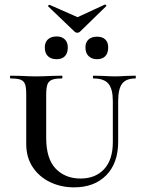

<svg xmlns="http://www.w3.org/2000/svg" viewBox="-20 -794 612 827"><path d="M383 -456Q380 -456 380 -462Q380 -468 383 -468L424 -467Q456 -465 477 -465Q493 -465 523 -467L563 -468Q565 -468 565 -462Q565 -456 563 -456Q523 -456 506 -433.5Q489 -411 489 -358V-184Q489 -91 437.5 -39Q386 13 299 13Q243 13 196 -9.5Q149 -32 121 -74Q93 -116 93 -174V-387Q93 -417 88 -431Q83 -445 69.5 -450.5Q56 -456 26 -456Q23 -456 23 -462Q23 -468 26 -468L73 -467Q111 -465 135 -465Q161 -465 201 -467L246 -468Q249 -468 249 -462Q249 -456 246 -456Q217 -456 203 -450Q189 -444 184 -429.5Q179 -415 179 -385V-200Q179 -110 220 -67.5Q261 -25 327 -25Q391 -25 428.5 -65.5Q466 -106 466 -182V-358Q466 -411 447 -433.5Q428 -456 383 -456ZM188 -766 187 -768Q187 -770 190 -772Q193 -774 194 -773L314 -720L431 -774H433Q436 -774 437.5 -771.5Q439 -769 437 -767L324 -657Q320 -653 313 -653Q306 -653 302 -657ZM173 -590Q173 -612 186.5 -624.5Q200 -637 224 -637Q246 -637 259 -624.5Q272 -612 272 -590Q272 -565 259.5 -552Q247 -539 224 -539Q200 -539 186.5 -552Q173 -565 173 -590ZM348 -590Q348 -612 361.5 -624Q375 -636 398 -636Q421 -636 433.5 -624Q446 -612 446 -590Q446 -565 433.5 -552Q421 -539 398 -539Q375 -539 361.5 -552.5Q348 -566 348 -590Z"/></svg>

Font: Cormorant SC SemiBold
Style: Regular
Weight: 600
Designer: Christian Thalmann (Catharsis Fonts)
Version: Version 3.000